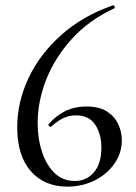

<svg xmlns="http://www.w3.org/2000/svg" viewBox="-20 -681 505 714"><path d="M302 -285Q350 -285 378.5 -266Q407 -247 420 -218.5Q433 -190 433 -159Q433 -112 405.5 -72.5Q378 -33 332 -10Q286 13 230 13Q145 13 94.5 -44.5Q44 -102 44 -208Q44 -301 86 -390.5Q128 -480 208.5 -551.5Q289 -623 400 -661Q404 -662 406 -657Q408 -652 405 -650Q310 -606 246.5 -535.5Q183 -465 151.5 -384Q120 -303 120 -224Q120 -165 136.5 -115.5Q153 -66 183.5 -37Q214 -8 258 -8Q302 -8 329.5 -40.5Q357 -73 357 -132Q357 -183 334 -217.5Q311 -252 262 -252Q238 -252 217 -242.5Q196 -233 171 -211Q168 -208 163.5 -211.5Q159 -215 160 -218Q187 -250 222 -267.5Q257 -285 302 -285Z"/></svg>

Font: Cormorant Light Medium
Style: Regular
Weight: 500
Version: Version 4.000